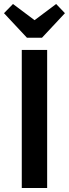

<svg xmlns="http://www.w3.org/2000/svg" viewBox="-49 -941 345 961"><path d="M187 0H60V-691H187ZM276 -875 161 -752H86L-29 -875L16 -921L124 -840L232 -921Z"/></svg>

Font: Fira Sans Compressed Medium
Style: Regular
Weight: 500
Width: 1
Designer: bBox Type GmbH & Carrois Corporate GbR & Edenspiekermann AG
Foundry: bBox Type GmbH & Carrois Corporate GbR & Edenspiekermann AG
Version: Version 4.301